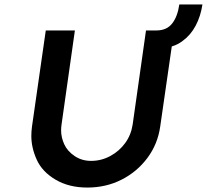

<svg xmlns="http://www.w3.org/2000/svg" viewBox="-20 -838 931 864"><path d="M373 6Q290 6 230 -29.5Q170 -65 145.5 -119Q121 -173 121 -226Q121 -247 124 -269L186 -701H317L257 -278Q255 -264 255 -251Q255 -220 269 -189Q283 -158 315.5 -136Q348 -114 390 -114Q436 -114 476.5 -136Q517 -158 543.5 -194.5Q570 -231 577 -278L637 -701H684Q730 -701 754.5 -732Q779 -763 787 -818H891Q883 -765 860.5 -722.5Q838 -680 802 -654Q780 -637 753 -629L701 -269Q690 -190 643.5 -127.5Q597 -65 527 -29.5Q457 6 373 6Z"/></svg>

Font: Lexend Med
Style: Italic
Weight: 500
Italic angle: -8.13011°
Designer: Bonnie Shaver-Troup, Thomas Jockin
Foundry: Lexend
Version: Version 1.007